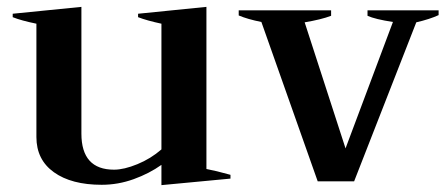

<svg xmlns="http://www.w3.org/2000/svg" viewBox="-20 -528 1305 559"><path d="M651 -19V-8L450 11V-48Q415 -23 369.5 -6.5Q324 10 276 10Q188 10 137 -26.5Q86 -63 86 -129V-459Q42 -468 17 -478V-488L217 -508V-139Q217 -34 312 -34Q341 -34 380 -50Q419 -66 450 -93V-459Q408 -468 382 -478V-488L581 -508V-36Q608 -31 651 -19Z M741 -464Q701 -472 675 -483V-498H944V-482Q915 -471 867 -463L986 -96L1124 -464Q1072 -472 1050 -482V-498H1257V-484Q1231 -472 1192 -463L1011 0H905Z"/></svg>

Font: Trirong SemiBold
Style: Regular
Weight: 600
Designer: Katatrad Team
Foundry: CadsonDemak
Version: Version 1.001